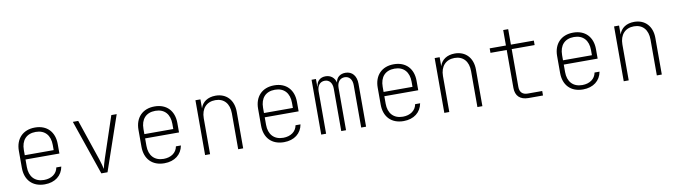

<svg xmlns="http://www.w3.org/2000/svg" viewBox="-35 -1296 6670 1897"><g transform="rotate(-10 3300.0 -347.5)"><path d="M301 10C404 10 475 -46 491 -135H441C430 -72 375 -34 301 -34C208 -34 155 -94 155 -190V-265H495V-360C495 -481 422 -560 301 -560C179 -560 105 -481 105 -360V-190C105 -68 178 10 301 10ZM155 -308V-360C155 -457 207 -516 301 -516C393 -516 445 -456 445 -360V-308Z M869 0H931L1120 -550H1066L929 -140C917 -104 905 -62 901 -39C896 -62 885 -104 873 -140L734 -550H680Z M1501 10C1604 10 1675 -46 1691 -135H1641C1630 -72 1575 -34 1501 -34C1408 -34 1355 -94 1355 -190V-265H1695V-360C1695 -481 1622 -560 1501 -560C1379 -560 1305 -481 1305 -360V-190C1305 -68 1378 10 1501 10ZM1355 -308V-360C1355 -457 1407 -516 1501 -516C1593 -516 1645 -456 1645 -360V-308Z M1910 0H1960V-360C1960 -457 2015 -517 2103 -517C2189 -517 2242 -459 2242 -360V0H2292V-367C2292 -485 2221 -560 2113 -560C2035 -560 1980 -523 1960 -460V-550H1910Z M2701 10C2804 10 2875 -46 2891 -135H2841C2830 -72 2775 -34 2701 -34C2608 -34 2555 -94 2555 -190V-265H2895V-360C2895 -481 2822 -560 2701 -560C2579 -560 2505 -481 2505 -360V-190C2505 -68 2578 10 2701 10ZM2555 -308V-360C2555 -457 2607 -516 2701 -516C2793 -516 2845 -456 2845 -360V-308Z M3075 0H3124V-425C3124 -482 3154 -518 3201 -518C3247 -518 3276 -482 3276 -425V0H3324V-425C3324 -482 3354 -518 3401 -518C3447 -518 3476 -482 3476 -425V0H3525V-431C3525 -510 3483 -560 3416 -560C3362 -560 3325 -530 3318 -480C3305 -530 3267 -560 3216 -560C3163 -560 3127 -528 3122 -475H3119V-550H3075Z M3901 10C4004 10 4075 -46 4091 -135H4041C4030 -72 3975 -34 3901 -34C3808 -34 3755 -94 3755 -190V-265H4095V-360C4095 -481 4022 -560 3901 -560C3779 -560 3705 -481 3705 -360V-190C3705 -68 3778 10 3901 10ZM3755 -308V-360C3755 -457 3807 -516 3901 -516C3993 -516 4045 -456 4045 -360V-308Z M4310 0H4360V-360C4360 -457 4415 -517 4503 -517C4589 -517 4642 -459 4642 -360V0H4692V-367C4692 -485 4621 -560 4513 -560C4435 -560 4380 -523 4360 -460V-550H4310Z M5155 0H5300V-45H5155C5103 -45 5075 -73 5075 -125V-505H5305V-550H5075V-705H5025V-550H4862V-505H5025V-125C5025 -44 5071 0 5155 0Z M5701 10C5804 10 5875 -46 5891 -135H5841C5830 -72 5775 -34 5701 -34C5608 -34 5555 -94 5555 -190V-265H5895V-360C5895 -481 5822 -560 5701 -560C5579 -560 5505 -481 5505 -360V-190C5505 -68 5578 10 5701 10ZM5555 -308V-360C5555 -457 5607 -516 5701 -516C5793 -516 5845 -456 5845 -360V-308Z M6110 0H6160V-360C6160 -457 6215 -517 6303 -517C6389 -517 6442 -459 6442 -360V0H6492V-367C6492 -485 6421 -560 6313 -560C6235 -560 6180 -523 6160 -460V-550H6110Z"/></g></svg>

Font: JetBrains Mono Thin
Style: Regular
Weight: 100
Monospace: yes
Designer: Philipp Nurullin, Konstantin Bulenkov
Foundry: JetBrains
Version: Version 2.305